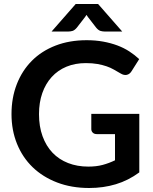

<svg xmlns="http://www.w3.org/2000/svg" viewBox="-20 -932 766 960"><path d="M676.5 -362.5V-70Q621.5 -29.5 559.2 -10.8Q497 8 426 8Q337.5 8 265.8 -19.5Q194 -47 143.2 -96Q92.5 -145 65 -213Q37.5 -281 37.5 -361.5Q37.5 -443 64 -511Q90.5 -579 139.2 -628Q188 -677 257.5 -704Q327 -731 413.5 -731Q457.5 -731 495.8 -724Q534 -717 566.8 -704.8Q599.5 -692.5 626.5 -675Q653.5 -657.5 676 -636.5L637.5 -575.5Q628.5 -561 614 -557.8Q599.5 -554.5 582.5 -565Q566 -574.5 549.5 -584Q533 -593.5 512.8 -600.5Q492.5 -607.5 467.2 -612Q442 -616.5 409 -616.5Q355.5 -616.5 312.2 -598.5Q269 -580.5 238.5 -547Q208 -513.5 191.5 -466.5Q175 -419.5 175 -361.5Q175 -299.5 192.8 -250.8Q210.5 -202 242.8 -168.2Q275 -134.5 320.5 -116.8Q366 -99 422 -99Q462 -99 493.5 -107.5Q525 -116 555 -130.5V-261.5H464Q451 -261.5 443.8 -268.8Q436.5 -276 436.5 -286.5V-362.5ZM591 -774.5H501.5Q494 -774.5 483.2 -777.2Q472.5 -780 461 -793.5L420 -846.5Q415 -853.5 412.5 -857.5Q410 -853.5 405 -846.5L364 -793.5Q352.5 -780 341.8 -777.2Q331 -774.5 323.5 -774.5H238L358.5 -912H470.5Z"/></svg>

Font: Lato 2
Style: Bold
Weight: 700
Designer: Lukasz Dziedzic with Adam Twardoch and Botio Nikoltchev
Foundry: tyPoland Lukasz Dziedzic
Version: Version 2.015; 2015-08-06; http://www.latofonts.com/